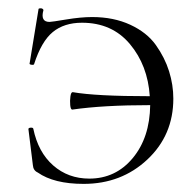

<svg xmlns="http://www.w3.org/2000/svg" viewBox="-20 -441 484 473"><path d="M207 -399Q260 -399 301 -380Q342 -361 364 -330Q386 -299 396.5 -265.5Q407 -232 407 -198Q407 -108 343 -48Q279 12 186 12Q113 12 73 -16Q62 -21 61 -34L50 -123Q50 -126 55.5 -126.5Q61 -127 62 -124Q74 -66 111 -33.5Q148 -1 200 -1Q265 -1 307 -51.5Q349 -102 350 -182Q234 -182 158 -171Q154 -171 153 -182Q152 -193 153.5 -203.5Q155 -214 159 -214Q216 -204 349 -204Q344 -280 300 -332.5Q256 -385 182 -385Q138 -385 110 -362Q82 -339 64 -283Q63 -280 55 -282Q52 -283 53 -285L75 -419Q75 -420 78.5 -420.5Q82 -421 84.5 -419.5Q87 -418 87 -416Q79 -387 102 -387Q107 -387 143 -393Q179 -399 207 -399Z"/></svg>

Font: t
Style: Regular
Weight: 300
Designer: Christian Thalmann (Catharsis Fonts)
Version: Version 1.000;PS 002.000;hotconv 1.0.88;makeotf.lib2.5.64775